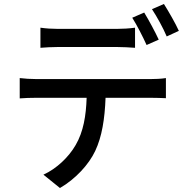

<svg xmlns="http://www.w3.org/2000/svg" viewBox="-20 -879 940 964"><path d="M878 -724C862 -760 827 -821 803 -859L743 -833C768 -795 799 -739 817 -696L878 -724ZM777 -680C759 -719 726 -780 704 -816L644 -790C668 -752 698 -693 716 -653L777 -680ZM658 -740C630 -736 595 -734 567 -734H270C241 -734 210 -736 183 -740V-639C207 -641 241 -643 271 -643H567C596 -643 629 -641 658 -639V-740ZM458 -121C492 -193 506 -282 510 -388H736C760 -388 791 -387 813 -386V-487C789 -483 755 -482 736 -482H162C134 -482 104 -484 79 -487V-385C104 -387 135 -388 162 -388H415C412 -298 399 -218 360 -151C325 -90 264 -32 198 -2L281 65C359 20 426 -53 458 -121Z"/></svg>

Font: Glow Sans SC Condensed Medium
Style: Regular
Weight: 600
Width: 3
Designer: Ryoko NISHIZUKA (kana, bopomofo & ideographs); Paul D. Hunt (Latin, Greek & Cyrillic); Sandoll Communications, Soo-young
Version: Version 0.93